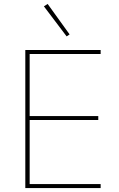

<svg xmlns="http://www.w3.org/2000/svg" viewBox="-20 -951 601 971"><path d="M108 0V-698H489V-678H130V-364H477V-344H130V-20H489V0ZM202 -919 221 -931 332 -777 317 -767Z"/></svg>

Font: IBM Plex Sans Devanagari Thin
Style: Regular
Weight: 100
Designer: Mike Abbink, Paul van der Laan, Pieter van Rosmalen, Erin McLaughlin
Foundry: Bold Monday
Version: Version 1.1